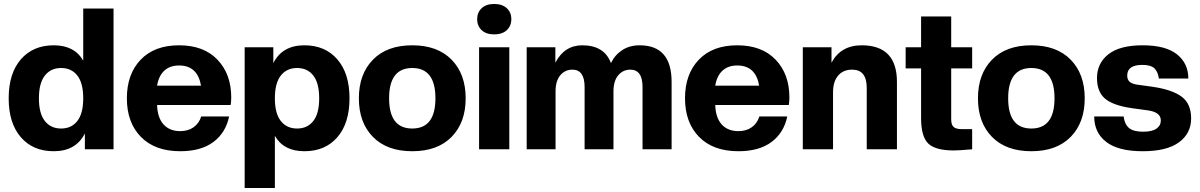

<svg xmlns="http://www.w3.org/2000/svg" viewBox="-20 -755 6067 971"><path d="M252 9.8Q146.5 9.8 85.2 -61.3Q23.9 -132.3 23.9 -257.8Q23.9 -383.8 85.4 -454.8Q147 -525.9 252 -525.9Q356.4 -525.9 400.9 -448.2V-711.9H554.2V0H409.2V-80.1Q363.8 9.8 252 9.8ZM400.9 -257.8Q400.9 -335 371.1 -373Q341.3 -411.1 289.1 -411.1Q236.8 -411.1 206.8 -372.8Q176.8 -334.5 176.8 -257.8Q176.8 -181.2 206.8 -143.1Q236.8 -105 289.1 -105Q341.3 -105 371.1 -143.1Q400.9 -181.2 400.9 -257.8Z M891.6 9.8Q763.7 9.8 692.6 -62.7Q621.6 -135.3 621.6 -257.8Q621.6 -379.9 691.2 -452.9Q760.7 -525.9 885.7 -525.9Q1010.3 -525.9 1079.8 -453.1Q1149.4 -380.4 1149.4 -262.2Q1149.4 -244.1 1146.5 -224.1H774.4Q776.4 -159.7 807.1 -125.7Q837.9 -91.8 891.6 -91.8Q931.6 -91.8 959.2 -111.6Q986.8 -131.3 997.6 -166H1138.7Q1121.6 -83.5 1059.1 -36.9Q996.6 9.8 891.6 9.8ZM885.7 -423.8Q839.4 -423.8 811 -397.7Q782.7 -371.6 774.4 -321.8H996.6Q979 -423.8 885.7 -423.8Z M1519.5 9.8Q1414.6 9.8 1370.1 -67.9V195.8H1217.3V-516.1H1362.3V-436Q1407.7 -525.9 1519.5 -525.9Q1624.5 -525.9 1686 -454.8Q1747.6 -383.8 1747.6 -257.8Q1747.6 -132.3 1686.3 -61.3Q1625 9.8 1519.5 9.8ZM1594.2 -257.8Q1594.2 -335 1564.5 -373Q1534.7 -411.1 1482.4 -411.1Q1430.2 -411.1 1400.1 -372.8Q1370.1 -334.5 1370.1 -257.8Q1370.1 -181.2 1400.1 -143.1Q1430.2 -105 1482.4 -105Q1534.7 -105 1564.5 -143.1Q1594.2 -181.2 1594.2 -257.8Z M2263.9 -62.7Q2192.9 9.8 2064.9 9.8Q1937 9.8 1866 -62.7Q1794.9 -135.3 1794.9 -257.8Q1794.9 -380.4 1866 -453.1Q1937 -525.9 2064.9 -525.9Q2192.9 -525.9 2263.9 -453.1Q2335 -380.4 2335 -257.8Q2335 -135.3 2263.9 -62.7ZM2182.1 -257.8Q2182.1 -411.1 2064.9 -411.1Q1947.8 -411.1 1947.8 -257.8Q1947.8 -105 2064.9 -105Q2182.1 -105 2182.1 -257.8Z M2555.7 0H2402.8V-516.1H2555.7ZM2479 -581.1Q2438.5 -581.1 2415.8 -602.5Q2393.1 -624 2393.1 -658.2Q2393.1 -691.9 2415.8 -713.4Q2438.5 -734.9 2479 -734.9Q2520 -734.9 2543 -713.6Q2565.9 -692.4 2565.9 -658.2Q2565.9 -624 2543 -602.5Q2520 -581.1 2479 -581.1Z M3376.5 0H3229.5V-314.9Q3229.5 -402.8 3167.5 -402.8Q3130.9 -402.8 3106.7 -374.3Q3082.5 -345.7 3082.5 -293V0H2936.5V-314.9Q2936.5 -402.8 2874.5 -402.8Q2837.4 -402.8 2813.5 -374.3Q2789.6 -345.7 2789.6 -293V0H2643.6V-516.1H2788.6V-438Q2834.5 -525.9 2924.8 -525.9Q3036.1 -525.9 3069.8 -436Q3089.8 -477.5 3127 -501.7Q3164.1 -525.9 3214.8 -525.9Q3376.5 -525.9 3376.5 -340.8Z M3714.4 9.8Q3586.4 9.8 3515.4 -62.7Q3444.3 -135.3 3444.3 -257.8Q3444.3 -379.9 3513.9 -452.9Q3583.5 -525.9 3708.5 -525.9Q3833 -525.9 3902.6 -453.1Q3972.2 -380.4 3972.2 -262.2Q3972.2 -244.1 3969.2 -224.1H3597.2Q3599.1 -159.7 3629.9 -125.7Q3660.6 -91.8 3714.4 -91.8Q3754.4 -91.8 3782 -111.6Q3809.6 -131.3 3820.3 -166H3961.4Q3944.3 -83.5 3881.8 -36.9Q3819.3 9.8 3714.4 9.8ZM3708.5 -423.8Q3662.1 -423.8 3633.8 -397.7Q3605.5 -371.6 3597.2 -321.8H3819.3Q3801.8 -423.8 3708.5 -423.8Z M4516.1 0H4363.3V-311Q4363.3 -402.8 4289.1 -402.8Q4244.6 -402.8 4218.8 -372.8Q4192.9 -342.8 4192.9 -288.1V0H4040V-516.1H4185.1V-438Q4232.4 -525.9 4337.9 -525.9Q4516.1 -525.9 4516.1 -340.8Z M4804.2 5.9Q4710 5.9 4674.1 -29.5Q4638.2 -64.9 4638.2 -157.2V-409.2H4560.1V-516.1H4638.2V-671.9H4790.5V-516.1H4896.5V-409.2H4790.5V-150.9Q4790.5 -124 4802.7 -113Q4814.9 -102.1 4842.3 -102.1H4896.5V0Q4827.6 5.9 4804.2 5.9Z M5394.8 -62.7Q5323.7 9.8 5195.8 9.8Q5067.9 9.8 4996.8 -62.7Q4925.8 -135.3 4925.8 -257.8Q4925.8 -380.4 4996.8 -453.1Q5067.9 -525.9 5195.8 -525.9Q5323.7 -525.9 5394.8 -453.1Q5465.8 -380.4 5465.8 -257.8Q5465.8 -135.3 5394.8 -62.7ZM5313 -257.8Q5313 -411.1 5195.8 -411.1Q5078.6 -411.1 5078.6 -257.8Q5078.6 -105 5195.8 -105Q5313 -105 5313 -257.8Z M5758.8 9.8Q5635.7 9.8 5574.7 -37.1Q5513.7 -84 5513.7 -166H5662.6Q5667 -127 5689.5 -107.9Q5711.9 -88.9 5760.7 -88.9Q5806.6 -88.9 5828.6 -104.5Q5850.6 -120.1 5850.6 -146Q5850.6 -187.5 5785.6 -196.8L5703.6 -208Q5606.9 -222.2 5567.4 -257.1Q5527.8 -292 5527.8 -359.9Q5527.8 -435.1 5585.4 -480.5Q5643.1 -525.9 5758.8 -525.9Q5875 -525.9 5932.4 -480.2Q5989.7 -434.6 5989.7 -357.9H5840.8Q5836.4 -391.1 5818.6 -408.9Q5800.8 -426.8 5756.8 -426.8Q5680.7 -426.8 5680.7 -373Q5680.7 -352.5 5692.4 -341.8Q5704.1 -331.1 5730 -327.1L5810.5 -315.9Q5909.2 -301.3 5956.5 -265.6Q6003.9 -230 6003.9 -155.8Q6003.9 -80.6 5942.6 -35.4Q5881.3 9.8 5758.8 9.8Z"/></svg>

Font: Creato Display ExtraBold
Style: Regular
Weight: 800
Version: Version 1.000